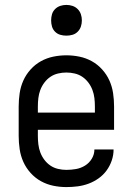

<svg xmlns="http://www.w3.org/2000/svg" viewBox="-20 -753 540 781"><path d="M250 8Q223 8 196.5 2.5Q170 -3 146.5 -16Q123 -29 104.5 -49.5Q86 -70 75 -94.5Q64 -119 60 -146Q56 -173 56 -200V-320Q56 -347 60 -374Q64 -401 75 -425.5Q86 -450 104.5 -470.5Q123 -491 146.5 -504Q170 -517 196.5 -522.5Q223 -528 250 -528Q277 -528 303.5 -522.5Q330 -517 353.5 -504Q377 -491 395.5 -470.5Q414 -450 425 -425.5Q436 -401 440 -374Q444 -347 444 -320V-225H134V-200Q134 -183 136 -166Q138 -149 144 -133Q150 -117 160.5 -103Q171 -89 185 -79.5Q199 -70 216 -66Q233 -62 250 -62Q270 -62 289.5 -65.5Q309 -69 326 -79.5Q343 -90 353.5 -107.5Q364 -125 364 -145H442Q442 -122 434.5 -100Q427 -78 413.5 -59.5Q400 -41 381 -27.5Q362 -14 340.5 -6Q319 2 296 5Q273 8 250 8ZM366 -295V-320Q366 -337 364 -354Q362 -371 356 -387Q350 -403 339.5 -417Q329 -431 315 -440.5Q301 -450 284 -454Q267 -458 250 -458Q233 -458 216 -454Q199 -450 185 -440.5Q171 -431 160.5 -417Q150 -403 144 -387Q138 -371 136 -354Q134 -337 134 -320V-295ZM250 -608Q237 -608 225 -611.5Q213 -615 204 -624Q195 -633 191.5 -645Q188 -657 188 -670Q188 -683 191.5 -695Q195 -707 204 -716Q213 -725 225 -729Q237 -733 250 -733Q263 -733 275 -729Q287 -725 296 -716Q305 -707 309 -695Q313 -683 313 -670Q313 -657 309 -645Q305 -633 296 -624Q287 -615 275 -611.5Q263 -608 250 -608Z"/></svg>

Font: Iosevka Fixed
Style: Regular
Weight: 400
Monospace: yes
Designer: Belleve Invis
Foundry: Belleve Invis
Version: Version 33.2.4